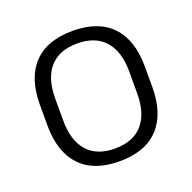

<svg xmlns="http://www.w3.org/2000/svg" viewBox="-98 -598 708 708"><g transform="rotate(-20 256.5 -244.0)"><path d="M256.5 12Q155.5 12 103 -43.8Q50.5 -99.5 50.5 -204.5V-284Q50.5 -388.5 103 -444Q155.5 -499.5 256.5 -499.5Q357.5 -499.5 410 -444Q462.5 -388.5 462.5 -284V-204.5Q462.5 -99.5 410 -43.8Q357.5 12 256.5 12ZM256.5 -38Q327.5 -38 364.8 -80Q402 -122 402 -201V-287.5Q402 -366 364.8 -408Q327.5 -450 256.5 -450Q185.5 -450 148.5 -408Q111.5 -366 111.5 -287.5V-201Q111.5 -122 148.5 -80Q185.5 -38 256.5 -38Z"/></g></svg>

Font: Anek Devanagari Medium Light
Style: Regular
Weight: 300
Version: Version 1.003